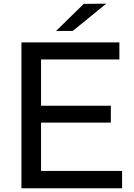

<svg xmlns="http://www.w3.org/2000/svg" viewBox="-20 -1004 713 1024"><path d="M278.9 -838.9 426.7 -983.3 546.7 -984.4 367.8 -838.9ZM631.1 0H94.4V-777.8H616.7V-686.7H198.9V-440H571.1V-350H198.9V-92.2H631.1Z"/></svg>

Font: Paperlogy 5 Medium
Style: Regular
Weight: 500
Designer: redesigned by Lee Juim, glyphs from Gmarket Sans & Montserrat
Foundry: PT&
Version: Version 1.001